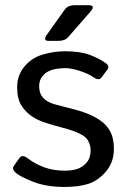

<svg xmlns="http://www.w3.org/2000/svg" viewBox="-20 -721 501 749"><path d="M169.9 -561.5Q145.5 -561.5 164.1 -587.4L231.9 -682.6Q244.6 -700.7 271.5 -700.7H325.7Q354.5 -700.7 332.5 -675.3L245.6 -575.7Q233.4 -561.5 206.1 -561.5ZM40.5 -47.9Q25.4 -62 34.2 -74.2L56.2 -105Q66.9 -119.6 87.9 -103.5Q116.7 -81.5 152.1 -68.4Q187.5 -55.2 232.9 -55.2Q259.8 -55.2 280.8 -61.8Q301.8 -68.4 317.6 -86.4Q333.5 -104.5 333.5 -134.8Q333.5 -152.3 325.9 -168Q318.4 -183.6 302.5 -193.1Q286.6 -202.6 271.5 -208Q246.6 -217.3 221.9 -223.4Q197.3 -229.5 157.2 -242.2Q130.4 -250.5 106.4 -265.9Q82.5 -281.2 64.7 -307.6Q46.9 -334 46.9 -380.4Q46.9 -427.7 75.7 -461.9Q104.5 -496.1 147.9 -508.5Q191.4 -521 232.4 -521Q293 -521 329.8 -507.1Q366.7 -493.2 393.6 -474.1Q409.2 -462.9 397.9 -448.2L376 -418.9Q365.7 -404.8 344.2 -419.9Q326.2 -432.6 293 -443.8Q259.8 -455.1 234.9 -455.1Q204.1 -455.1 182.1 -448.2Q160.2 -441.4 146.5 -424.8Q132.8 -408.2 132.8 -385.7Q132.8 -368.7 138.2 -355.2Q143.6 -341.8 158.2 -330.6Q172.9 -319.3 199.2 -312.5Q240.2 -301.8 274.2 -293Q308.1 -284.2 335.4 -271.5Q371.1 -254.9 390.4 -234.9Q409.7 -214.8 417 -191.7Q424.3 -168.5 424.3 -140.1Q424.3 -87.9 393.3 -51.8Q362.3 -15.6 324.2 -3.7Q286.1 8.3 232.4 8.3Q159.7 8.3 107.7 -12.5Q55.7 -33.2 40.5 -47.9Z"/></svg>

Font: Istok
Style: Regular
Weight: 500
Designer: Andrey V. Panov
Foundry: Andrey V. Panov
Version: Version 1.0.3